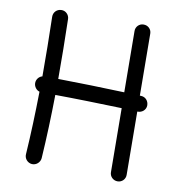

<svg xmlns="http://www.w3.org/2000/svg" viewBox="-81 -754 826 877"><g transform="rotate(10 332.0 -316.0)"><path d="M595.2 -317.4C595.7 -338.4 580.6 -355.5 560.5 -356C558.6 -356 556.6 -356 554.2 -356.4L551.8 -643.6C551.8 -663.6 535.6 -679.7 514.6 -679.2C494.6 -679.2 478.5 -662.6 479 -642.6L481.4 -358.9C432.1 -360.8 379.9 -362.3 324.7 -363.8C269.5 -365.2 219.2 -366.2 173.8 -366.7C173.8 -459 172.9 -551.8 170.4 -644C169.9 -664.1 152.8 -680.7 132.8 -679.2C112.8 -678.7 96.7 -662.6 97.2 -641.6C99.6 -549.8 100.6 -457.5 100.6 -365.7C85 -361.8 73.2 -347.2 73.2 -330.1C73.2 -314 84.5 -298.8 99.6 -294.4C98.1 -195.3 94.7 -97.7 88.4 -2C86.9 17.6 102.5 35.6 122.6 37.1C142.6 38.6 160.6 22.5 162.1 2.9C168.5 -94.2 171.9 -192.9 173.3 -292.5C218.8 -292 269 -291.5 324.7 -290C380.4 -288.6 433.1 -287.1 482.4 -285.6L484.9 11.2C484.9 31.2 502 47.4 522 46.9C542 46.9 558.1 30.3 557.6 10.3L555.2 -282.7H556.6C577.6 -282.2 594.7 -297.4 595.2 -317.4Z"/></g></svg>

Font: Mikhak
Style: Regular
Weight: 400
Designer: Amin Abedi
Version: Version 3.2